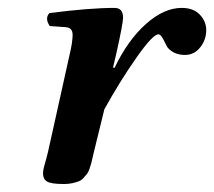

<svg xmlns="http://www.w3.org/2000/svg" viewBox="-20 -456 542 486"><path d="M266.1 -285.2 270 -284.2Q303.2 -354 349.1 -395Q395 -436 439.9 -436Q469.7 -436 485.8 -418.9Q502 -401.9 502 -379.9Q502 -355 486.6 -335.9Q471.2 -316.9 448.2 -316.9Q420.9 -316.9 404.8 -335Q402.3 -337.9 398.2 -346.9Q394 -356 389.6 -362.5Q385.3 -369.1 380.9 -369.1Q366.7 -369.1 325 -309.6Q283.2 -250 244.1 -179.2L217.8 -71.8Q216.8 -68.4 214.4 -57.4Q211.9 -46.4 210.9 -42.5Q210 -38.6 206.8 -29.3Q203.6 -20 200.4 -16.1Q197.3 -12.2 191.7 -5.9Q186 0.5 179.4 2.9Q172.9 5.4 163.3 7.6Q153.8 9.8 142.1 9.8Q108.9 9.8 98.9 3.4Q88.9 -2.9 88.9 -17.1Q88.9 -23.9 91.1 -32.5Q93.3 -41 96.7 -52.7Q100.1 -64.5 101.6 -71.8L155.8 -315.9Q163.6 -348.1 163.8 -367.2Q164.1 -386.2 146 -387.2L106 -390.1Q92.8 -409.2 105 -422.9Q207 -436 270 -436Q291.5 -436 291.5 -411.1Q291.5 -397 274.4 -320.3Z"/></svg>

Font: Linux Libertine
Style: Semibold Italic
Weight: 600
Italic angle: -11.5°
Designer: Philipp H. Poll
Foundry: Philipp H. Poll
Version: Version 5.1.2 ; ttfautohint (v0.9)